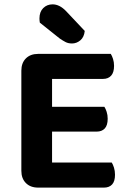

<svg xmlns="http://www.w3.org/2000/svg" viewBox="-20 -852 586 874"><path d="M77.2 -416.2H217V-6.7Q208.4 -4.4 190.8 -1.2Q173.2 2 153.6 2Q118.4 2 97.8 -18.8Q77.2 -39.5 77.2 -74.4ZM217 -190.6 77.2 -190.9V-530.3Q77.2 -565.5 97.8 -586.1Q118.4 -606.7 153.6 -606.7Q173.2 -606.7 190.8 -603.7Q208.4 -600.7 217 -598ZM153.6 -252.9V-365.8H455.2Q460.9 -357.2 465.5 -342.9Q470.2 -328.6 470.2 -311.4Q470.2 -281.5 456.9 -267.2Q443.6 -252.9 420 -252.9ZM153.6 2V-112.2H488.6Q494.2 -103.6 498.9 -88.8Q503.5 -74.1 503.5 -56.5Q503.5 -26.6 490.3 -12.3Q477 2 453.4 2ZM153.6 -492.8V-606.7H484.3Q489.9 -598.1 494.5 -583.8Q499.2 -569.5 499.2 -552.2Q499.2 -522.4 485.9 -507.6Q472.6 -492.8 449.1 -492.8ZM251.9 -676.7 161.3 -748.9Q160.3 -752.9 160 -758.8Q159.6 -764.8 159.6 -768.1Q159.6 -798 176.7 -815.1Q193.8 -832.2 219.4 -832.2Q251 -832.2 280.5 -801.6L365.8 -711.2Q362.8 -682.7 345.7 -668.4Q328.6 -654.1 308 -654.1Q290.8 -654.1 278.3 -660.6Q265.9 -667.1 251.9 -676.7Z"/></svg>

Font: Baloo Tammudu 2
Style: Regular
Weight: 400
Designer: Maithili Shingre, Omkar Shende and Ek Type
Foundry: Ek Type
Version: Version 1.700